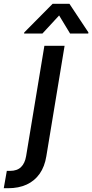

<svg xmlns="http://www.w3.org/2000/svg" viewBox="-138 -787 486 1011"><path d="M95.7 -545.9H202.1L106 35.6Q97.2 90.3 70.8 127.9Q44.4 165.5 2.4 184.8Q-39.6 204.1 -95.7 204.1H-118.2L-102.1 112.8H-85.4Q-47.9 112.8 -27.3 92.8Q-6.8 72.8 -0.5 35.2ZM231 -610.4 173.3 -705.6 85.4 -610.4H-11.2L-10.3 -616.2L139.2 -767.1H227.5L327.6 -616.2L326.7 -610.4Z"/></svg>

Font: Inter Tight Medium
Style: Italic
Weight: 500
Italic angle: -9.39999°
Designer: Rasmus Andersson
Foundry: rsms
Version: Version 3.004